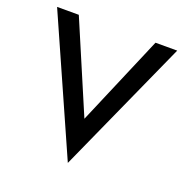

<svg xmlns="http://www.w3.org/2000/svg" viewBox="-112 -684 789 814"><g transform="rotate(20 282.0 -277.0)"><path d="M10 -580 279 26 552 -580H454L281 -174L108 -580Z"/></g></svg>

Font: Charger Sport
Style: Bd
Weight: 700
Designer: Jasper
Foundry: Cannot Into Space Fonts
Version: Version 1.1